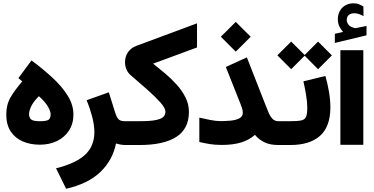

<svg xmlns="http://www.w3.org/2000/svg" viewBox="-20 -892 2298 1181"><path d="M173.8 -520.5Q245.1 -467.3 303.7 -413.1Q362.3 -358.9 397 -302.7Q431.6 -246.6 431.6 -187.5Q431.6 -130.9 404.5 -89.1Q377.4 -47.4 330.8 -24.7Q284.2 -2 225.1 -2Q166 -2 119.1 -22.5Q72.3 -43 45.4 -84.2Q18.6 -125.5 18.6 -187.5Q18.6 -248 44.7 -293Q70.8 -337.9 116.7 -391.1L93.3 -411.6ZM219.2 -300.3Q185.5 -266.6 172.1 -238.3Q158.7 -210 158.7 -189.9Q158.7 -170.4 170.2 -158.4Q181.6 -146.5 224.6 -146.5Q269.5 -146.5 280.5 -156.7Q291.5 -167 291.5 -190.4Q291.5 -206.5 275.1 -235.8Q258.8 -265.1 219.2 -300.3Z M693.4 -9.3Q673.3 92.8 597.4 165.8Q521.5 238.8 386.7 269L324.7 143.1Q444.3 113.8 502.4 60.8Q560.5 7.8 560.5 -79.1Q560.5 -123 546.4 -176.3Q532.2 -229.5 512.7 -275.4L649.4 -324.2L689 -197.3Q699.7 -166 711.7 -156.2Q723.6 -146.5 748.5 -146.5H767.6V0H753.9Q736.8 0 721.4 -2.7Q706.1 -5.4 693.4 -9.3Z M1142.1 -203.1Q1141.6 -98.6 1063.7 -49.3Q985.8 0 838.9 0H748V-146.5H838.4Q907.2 -146.5 941.2 -154.1Q975.1 -161.6 986.3 -174.8Q997.6 -188 997.6 -204.6Q997.6 -227.1 966.8 -261.7Q936 -296.4 887.5 -339.4Q838.9 -382.3 784.2 -429.2Q766.1 -444.3 757.6 -465.8Q749 -487.3 749 -509.3Q749 -544.9 767.6 -571.3Q786.1 -597.7 818.8 -609.9L1191.9 -748.5V-600.1L921.9 -500.5Q957 -472.7 995.4 -440.4Q1033.7 -408.2 1066.9 -371.3Q1100.1 -334.5 1121.1 -292.5Q1142.1 -250.5 1142.1 -203.1Z M1338.4 -666 1430.2 -757.3 1522 -666 1430.2 -574.2ZM1206.1 -168.5Q1235.8 -161.6 1272.2 -154.3Q1308.6 -147 1337.4 -147Q1366.7 -147 1398.2 -149.9Q1429.7 -152.8 1451.7 -163.8Q1473.6 -174.8 1473.6 -200.2Q1473.6 -211.4 1467.8 -229.5Q1461.9 -247.6 1458 -255.9L1369.1 -480L1498.5 -539.1L1611.3 -251Q1621.1 -225.6 1631.1 -201.7Q1641.1 -177.7 1655.3 -162.1Q1669.4 -146.5 1691.9 -146.5H1712.4V0H1691.9Q1642.1 0 1607.4 -16.4Q1572.8 -32.7 1548.3 -62.5Q1512.2 -30.8 1462.9 -15.6Q1413.6 -0.5 1344.7 -0.5Q1301.3 -0.5 1269.5 -5.9Q1237.8 -11.2 1206.1 -18.6Z M1981.4 -424.8Q1994.1 -381.8 2003.2 -329.6Q2012.2 -277.3 2012.2 -232.4Q2012.2 -113.3 1948.7 -56.6Q1885.3 0 1765.6 0H1692.9V-146.5H1765.6Q1811 -146.5 1833.3 -151.4Q1855.5 -156.2 1862.8 -174.1Q1870.1 -191.9 1870.1 -231Q1870.1 -264.2 1862.3 -310.3Q1854.5 -356.4 1846.2 -391.6ZM1686 -551.8 1771 -636.2 1854 -553.7 1936.5 -636.2 2021.5 -551.3 1936.5 -466.3 1854 -549.3 1771 -466.3Z M2090.3 -695.8Q2076.2 -710.9 2067.1 -730.2Q2058.1 -749.5 2058.1 -774.9Q2058.1 -793.9 2063.5 -809.1Q2068.8 -824.2 2077.6 -835.9Q2091.3 -853.5 2111.3 -862.5Q2131.3 -871.6 2152.3 -871.6Q2173.8 -871.6 2187.5 -866Q2201.2 -860.4 2215.3 -852.1L2215.8 -793Q2201.2 -800.8 2187.7 -805.7Q2174.3 -810.5 2159.2 -810.5Q2150.4 -810.5 2141.1 -808.1Q2131.8 -805.7 2124.5 -798.8Q2112.8 -788.1 2112.8 -768.6Q2113.3 -754.4 2123 -741Q2132.8 -727.5 2155.8 -721.2Q2158.2 -720.2 2160.4 -719.5Q2162.6 -718.8 2165 -718.8Q2167 -718.8 2168.9 -719.2L2234.4 -732.4V-674.8L2039.6 -627.9V-684.1ZM2073.7 -583.3H2214.8V-1.4H2073.7Z"/></svg>

Font: Vazir Black WOL-UI
Style: Black-WOL-UI
Weight: 900
Designer: Saber Rastikerdar
Foundry: Saber Rastikerdar
Version: Version 30.0.0